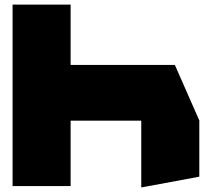

<svg xmlns="http://www.w3.org/2000/svg" viewBox="-20 -814 937 840"><path d="M35 0V-794H289V0ZM598 6V-286H852V-41L599 6ZM289 -286V-530H745L852 -287V-286Z"/></svg>

Font: Foldit Black
Style: Regular
Weight: 900
Version: Version 1.003